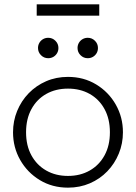

<svg xmlns="http://www.w3.org/2000/svg" viewBox="-20 -849 626 884"><path d="M293 15Q220.5 15 163.2 -19.8Q106 -54.5 73 -112.5Q40 -170.5 40 -240Q40 -292 59 -338.2Q78 -384.5 112.2 -419.8Q146.5 -455 192.5 -475Q238.5 -495 293 -495Q365.5 -495 422.8 -460.2Q480 -425.5 513 -367.5Q546 -309.5 546 -240Q546 -188 527 -141.8Q508 -95.5 474 -60.2Q440 -25 393.8 -5Q347.5 15 293 15ZM293 -39Q349.5 -39 393 -63.8Q436.5 -88.5 461.2 -133.5Q486 -178.5 486 -240Q486 -301.5 461.2 -346.8Q436.5 -392 393 -416.5Q349.5 -441 293 -441Q236.5 -441 193 -416.5Q149.5 -392 124.8 -346.8Q100 -301.5 100 -240Q100 -178.5 124.8 -133.5Q149.5 -88.5 193 -63.8Q236.5 -39 293 -39ZM202 -581Q182.5 -581 168.8 -594.8Q155 -608.5 155 -628Q155 -641 161.2 -651.8Q167.5 -662.5 178.2 -668.8Q189 -675 202 -675Q221.5 -675 235.2 -661.2Q249 -647.5 249 -628Q249 -615 242.8 -604.2Q236.5 -593.5 225.8 -587.2Q215 -581 202 -581ZM384 -581Q364.5 -581 350.8 -594.8Q337 -608.5 337 -628Q337 -641 343.2 -651.8Q349.5 -662.5 360.2 -668.8Q371 -675 384 -675Q403.5 -675 417.2 -661.2Q431 -647.5 431 -628Q431 -615 424.8 -604.2Q418.5 -593.5 407.8 -587.2Q397 -581 384 -581ZM149 -777V-829H437V-777Z"/></svg>

Font: Geologica Thin
Style: Regular
Weight: 100
Version: Version 1.010;gftools[0.9.28]